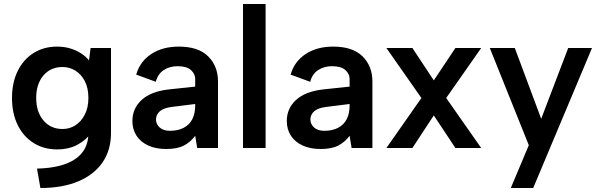

<svg xmlns="http://www.w3.org/2000/svg" viewBox="-20 -740 2997 960"><path d="M433 -500H535V-75Q535 10 493 71.5Q451 133 372 166.5Q293 200 182 200L165 103Q291 100 356.5 55Q422 10 422 -74V-75H435Q412 -41 368.5 -17Q325 7 265 7Q199 7 148 -25Q97 -57 68.5 -115Q40 -173 40 -250Q40 -327 68.5 -385Q97 -443 148 -475Q199 -507 265 -507Q302 -507 332.5 -497.5Q363 -488 386.5 -472.5Q410 -457 425 -438ZM161 -250Q161 -181 197 -138Q233 -95 293 -95Q328 -95 357 -113.5Q386 -132 404 -167Q422 -202 422 -250Q422 -300 404 -334.5Q386 -369 356.5 -387Q327 -405 293 -405Q233 -405 197 -362.5Q161 -320 161 -250Z M966 0 956 -61Q932 -29 899 -12Q866 5 811 5Q759 5 721 -12.5Q683 -30 662.5 -61.5Q642 -93 642 -135Q642 -198 688.5 -240.5Q735 -283 825 -293L956 -307V-346Q956 -370 935 -389.5Q914 -409 868 -409Q828 -409 798.5 -389.5Q769 -370 759 -331L661 -367Q680 -433 736.5 -470Q793 -507 874 -507Q972 -507 1021 -458Q1070 -409 1070 -333V0ZM956 -220 836 -205Q798 -200 779 -183.5Q760 -167 760 -142Q760 -119 778.5 -102.5Q797 -86 829 -86Q870 -86 898.5 -101Q927 -116 941.5 -144Q956 -172 956 -213Z M1195 -720H1308V0H1195Z M1738 0 1728 -61Q1704 -29 1671 -12Q1638 5 1583 5Q1531 5 1493 -12.5Q1455 -30 1434.5 -61.5Q1414 -93 1414 -135Q1414 -198 1460.5 -240.5Q1507 -283 1597 -293L1728 -307V-346Q1728 -370 1707 -389.5Q1686 -409 1640 -409Q1600 -409 1570.5 -389.5Q1541 -370 1531 -331L1433 -367Q1452 -433 1508.5 -470Q1565 -507 1646 -507Q1744 -507 1793 -458Q1842 -409 1842 -333V0ZM1728 -220 1608 -205Q1570 -200 1551 -183.5Q1532 -167 1532 -142Q1532 -119 1550.5 -102.5Q1569 -86 1601 -86Q1642 -86 1670.5 -101Q1699 -116 1713.5 -144Q1728 -172 1728 -213Z M1912 -500H2042L2149 -338L2257 -500H2386L2211 -250L2386 0H2257L2149 -163L2042 0H1912L2087 -250Z M2821 -500H2940L2646 200H2534L2624 -14L2429 -500H2554L2686 -146Z"/></svg>

Font: Albert Sans SemiBold
Style: Regular
Weight: 600
Designer: Andreas Rasmussen
Foundry: a.Foundry
Version: Version 1.025